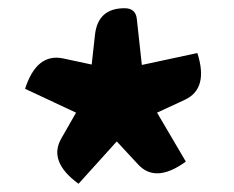

<svg xmlns="http://www.w3.org/2000/svg" viewBox="-20 -835 569 467"><path d="M171 -388Q97 -442 129 -498L165 -561L41 -619Q69 -706 133 -693L203 -678L211 -750Q218 -815 283 -815Q311 -815 313 -787L325 -677L460 -706Q488 -619 429 -592L362 -561L432 -442Q358 -388 315 -436L264 -491Z"/></svg>

Font: Swei Half Moon CJK SC
Style: Black
Weight: 900
Version: Version 2.071